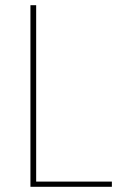

<svg xmlns="http://www.w3.org/2000/svg" viewBox="-20 -718 468 738"><path d="M97 0V-698H119V-20H410V0Z"/></svg>

Font: IBM Plex Sans Condensed Thin
Style: Regular
Weight: 100
Width: 3
Designer: Mike Abbink, Paul van der Laan, Pieter van Rosmalen
Foundry: Bold Monday
Version: Version 1.3